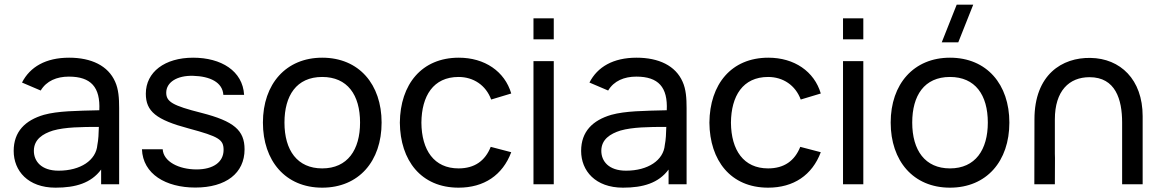

<svg xmlns="http://www.w3.org/2000/svg" viewBox="-20 -808 5091 842"><path d="M76.5 -446 158.5 -411C184 -453.5 229 -472 282 -472C379 -472 420.5 -425.5 415.5 -324.5C315.5 -322 234 -321.5 172.5 -304.5C90.5 -280.5 40 -231 40 -146C40 -59 102.5 15 223.5 15C311.5 15 379.5 -5 423.5 -64.5V0H502.5V-334C502.5 -377 500 -416.5 485 -449.5C454 -520 380.5 -555 283 -555C180.5 -555 111.5 -514.5 76.5 -446ZM128.5 -146.5C128.5 -197 168 -221.5 212.5 -235.5C265 -250.5 337 -251.5 413.5 -251.5C413 -225.5 411.5 -193.5 407 -172.5C401.5 -105 333 -59.5 237 -59.5C160 -59.5 128.5 -102 128.5 -146.5Z M836.5 14.5C971 14.5 1052.5 -48.5 1052.5 -153C1052.5 -236.5 1006 -276.5 863.5 -313C736.5 -345 709 -362 709 -401.5C709 -447.5 757 -477.5 827 -475.5C900.5 -473.5 956 -447.5 959.5 -392H1050.5C1044.5 -497 950 -555 827 -555C702.5 -555 619.5 -492 619.5 -397C619.5 -319.5 665 -282.5 808 -244.5C940 -209 960.5 -196 960.5 -150.5C960.5 -97.5 915.5 -65 842 -65C764 -65 696.5 -99.5 693.5 -153.5H602.5C606.5 -44.5 707.5 14.5 836.5 14.5Z M1393 15C1553.5 15 1653.5 -101 1653.5 -270.5C1653.5 -437.5 1555 -555 1393 -555C1234.5 -555 1133 -440 1133 -270.5C1133 -103 1231.5 15 1393 15ZM1227.5 -270.5C1227.5 -388.5 1280 -470.5 1393 -470.5C1503.5 -470.5 1559 -392 1559 -270.5C1559 -151.5 1504.5 -69.5 1393 -69.5C1284 -69.5 1227.5 -148.5 1227.5 -270.5Z M1991 15C2102.5 15 2184 -39.5 2222 -140.5L2132 -164C2107.5 -102.5 2061 -69.5 1991 -69.5C1883.5 -69.5 1829 -149.5 1828 -270C1829 -387 1880 -470.5 1991 -470.5C2056.5 -470.5 2111 -434 2134 -371.5L2222 -398C2193.5 -495 2105.5 -555 1992 -555C1829.5 -555 1735 -438.5 1733.5 -270C1735 -104.5 1826.5 15 1991 15Z M2319.5 -635.5H2408.5V-727.5H2319.5ZM2319.5 0H2408.5V-540H2319.5Z M2565 -446 2647 -411C2672.5 -453.5 2717.5 -472 2770.5 -472C2867.5 -472 2909 -425.5 2904 -324.5C2804 -322 2722.5 -321.5 2661 -304.5C2579 -280.5 2528.5 -231 2528.5 -146C2528.5 -59 2591 15 2712 15C2800 15 2868 -5 2912 -64.5V0H2991V-334C2991 -377 2988.5 -416.5 2973.5 -449.5C2942.5 -520 2869 -555 2771.5 -555C2669 -555 2600 -514.5 2565 -446ZM2617 -146.5C2617 -197 2656.5 -221.5 2701 -235.5C2753.5 -250.5 2825.5 -251.5 2902 -251.5C2901.5 -225.5 2900 -193.5 2895.5 -172.5C2890 -105 2821.5 -59.5 2725.5 -59.5C2648.5 -59.5 2617 -102 2617 -146.5Z M3348.5 15C3460 15 3541.5 -39.5 3579.5 -140.5L3489.5 -164C3465 -102.5 3418.5 -69.5 3348.5 -69.5C3241 -69.5 3186.5 -149.5 3185.5 -270C3186.5 -387 3237.5 -470.5 3348.5 -470.5C3414 -470.5 3468.5 -434 3491.5 -371.5L3579.5 -398C3551 -495 3463 -555 3349.5 -555C3187 -555 3092.5 -438.5 3091 -270C3092.5 -104.5 3184 15 3348.5 15Z M3677 -635.5H3766V-727.5H3677ZM3677 0H3766V-540H3677Z M4146 15C4306.5 15 4406.5 -101 4406.5 -270.5C4406.5 -437.5 4308 -555 4146 -555C3987.5 -555 3886 -440 3886 -270.5C3886 -103 3984.5 15 4146 15ZM3980.5 -270.5C3980.5 -388.5 4033 -470.5 4146 -470.5C4256.5 -470.5 4312 -392 4312 -270.5C4312 -151.5 4257.5 -69.5 4146 -69.5C4037 -69.5 3980.5 -148.5 3980.5 -270.5ZM4110 -622.5H4182.5L4248 -787.5H4175.5Z M4901 -270.5V0H4991V-298.5C4991 -460 4892.5 -552 4762.5 -554C4638 -556.5 4516.5 -481 4516.5 -284.5L4516 0H4606L4606.5 -115.5L4606 -133.5V-284.5C4606 -409.5 4668.5 -469.5 4758 -469.5C4872 -469.5 4901 -372 4901 -270.5Z"/></svg>

Font: Eudonet Medium
Style: Regular
Weight: 500
Designer: Mikhail Sharanda
Foundry: Mikhail Sharanda
Version: Version 4.503;Glyphs 3.1.2 (3151)